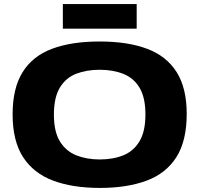

<svg xmlns="http://www.w3.org/2000/svg" viewBox="-20 -914 979 944"><path d="M471 10Q337 10 241 -26Q145 -62 93.5 -141.5Q42 -221 42 -352Q42 -480 91 -559Q140 -638 235.5 -674Q331 -710 470 -710Q608 -710 703.5 -674Q799 -638 848.5 -559.5Q898 -481 898 -354Q898 -221 847 -141Q796 -61 700 -25.5Q604 10 471 10ZM470 -130Q536 -130 586.5 -150.5Q637 -171 666 -219.5Q695 -268 695 -351Q695 -434 666.5 -482Q638 -530 587 -550.5Q536 -571 470 -571Q406 -571 355 -551.5Q304 -532 274.5 -483.5Q245 -435 245 -351Q245 -266 275 -218Q305 -170 356 -150Q407 -130 470 -130ZM289 -773V-894H652V-773Z"/></svg>

Font: Georama Extended
Style: Bold
Weight: 700
Width: 7
Designer: Jean-Baptiste Levee
Foundry: Production Type
Version: Version 1.000